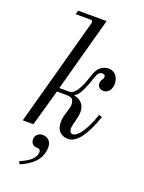

<svg xmlns="http://www.w3.org/2000/svg" viewBox="-175 -792 840 1121"><g transform="rotate(20 245.0 -232.0)"><path d="M24 0 206 -666Q210 -678 206 -683Q202 -688 190 -688H102L109 -712H286L160 -250H223Q269 -250 309 -379Q322 -422 345 -439Q368 -456 394 -456Q408 -456 421 -449Q434 -442 440 -434Q456 -412 456 -384Q456 -356 442 -339Q428 -322 406 -322Q392 -322 381 -331Q370 -340 370 -356Q370 -370 379 -383Q386 -394 386 -400Q386 -416 367 -416Q353 -416 345 -406Q337 -396 331 -377Q318 -334 298 -292Q278 -250 259 -243L258 -238Q284 -236 304 -215.5Q324 -195 324 -162Q324 -138 314 -101.5Q304 -65 304 -53Q304 -42 309 -32.5Q314 -23 325 -23Q336 -23 350 -34Q356 -39 362.5 -45.5Q369 -52 374.5 -60.5Q380 -69 385 -76.5Q390 -84 395.5 -95Q401 -106 404.5 -113Q408 -120 413 -132Q418 -144 420 -149Q422 -154 426.5 -167Q431 -180 432 -182L452 -176Q387 12 308 12Q278 12 257 -7Q236 -26 236 -68Q236 -94 248 -130Q260 -166 260 -181Q260 -204 251 -215Q242 -226 214 -226H154L90 0ZM86 231Q179 193 179 141Q179 130 170 124Q164 122 155 122Q138 122 128 111Q118 100 118 84Q118 64 131 52Q144 40 163 40Q186 40 202 55Q218 70 218 98Q218 126 207.5 151Q197 176 178.5 194Q160 212 139 225Q118 238 94 248Z"/></g></svg>

Font: Old Standard TT
Style: Italic
Weight: 400
Italic angle: -15.2°
Designer: Alexey Kryukov <alexios@thessalonica.org.ru>
Version: Version 2.2